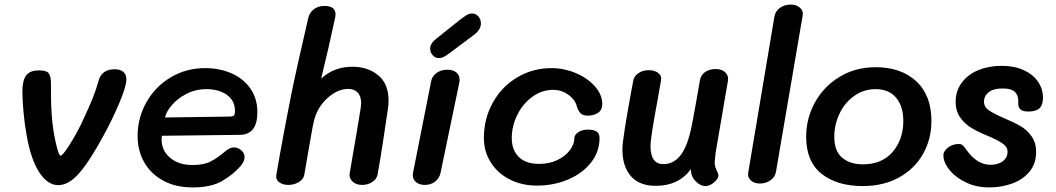

<svg xmlns="http://www.w3.org/2000/svg" viewBox="-20 -812 4618 840"><path d="M97 -218Q88 -266 83 -320Q78 -374 78 -413Q78 -459 94 -481.5Q110 -504 151 -504Q184 -504 193.5 -491Q203 -478 203 -445V-407Q203 -332 210 -269Q217 -215 227.5 -173Q238 -131 245 -131Q254 -131 283 -176.5Q312 -222 336 -271Q371 -346 386 -383.5Q401 -421 412 -461Q426 -509 482 -509Q506 -509 519.5 -497.5Q533 -486 533 -465Q533 -435 502 -361.5Q471 -288 433 -219Q373 -108 327 -55Q281 -2 235 -2Q188 -2 151.5 -58.5Q115 -115 97 -218Z M582 -217Q582 -297 621 -365.5Q660 -434 727.5 -474Q795 -514 878 -514Q939 -514 991 -492Q1043 -470 1074.5 -426Q1106 -382 1106 -321Q1106 -222 1028 -222L688 -218Q687 -212 687 -202Q687 -153 724.5 -121.5Q762 -90 823 -90Q872 -90 902.5 -106Q933 -122 968 -152Q987 -167 1003 -167Q1021 -167 1035.5 -154.5Q1050 -142 1050 -125Q1050 -107 1034 -87Q1001 -49 952.5 -20.5Q904 8 823 8Q749 8 694.5 -21.5Q640 -51 611 -102Q582 -153 582 -217ZM984 -302Q999 -302 1003.5 -307Q1008 -312 1008 -326Q1008 -372 972.5 -397Q937 -422 883 -422Q835 -422 795 -401Q755 -380 730.5 -350.5Q706 -321 702 -298Z M1680 -371Q1680 -355 1677 -335Q1654 -173 1632 -49Q1628 -28 1608.5 -15.5Q1589 -3 1564 -3Q1537 -3 1521.5 -18.5Q1506 -34 1510 -55Q1549 -280 1558 -339Q1560 -355 1560 -360Q1560 -391 1545 -407Q1530 -423 1503 -423Q1462 -423 1421.5 -390.5Q1381 -358 1362 -310Q1354 -290 1347.5 -255.5Q1341 -221 1334 -179Q1318 -84 1311 -46Q1307 -27 1286.5 -15Q1266 -3 1242 -3Q1216 -3 1200.5 -15.5Q1185 -28 1189 -47Q1218 -218 1261 -432Q1278 -514 1329 -735Q1335 -758 1353.5 -772Q1372 -786 1400 -786Q1424 -786 1436 -776.5Q1448 -767 1448 -749Q1448 -742 1447 -738Q1418 -602 1385 -468Q1441 -520 1522 -520Q1590 -520 1635 -482.5Q1680 -445 1680 -371Z M1786 -46Q1786 -52 1787 -56L1866 -455Q1870 -479 1890 -493Q1910 -507 1937 -507Q1962 -507 1976.5 -495Q1991 -483 1991 -462L1990 -453L1907 -54Q1902 -32 1883.5 -17.5Q1865 -3 1839 -3Q1815 -3 1800.5 -15Q1786 -27 1786 -46ZM1862 -599Q1862 -622 1889 -643L1988 -722Q2010 -739 2021.5 -746Q2033 -753 2045 -753Q2062 -753 2073 -740Q2084 -727 2084 -710Q2084 -682 2053 -659L1946 -579Q1930 -567 1920.5 -562.5Q1911 -558 1900 -558Q1884 -558 1873 -570.5Q1862 -583 1862 -599Z M2097 -208Q2097 -292 2135.5 -362Q2174 -432 2242 -473Q2310 -514 2394 -514Q2447 -514 2498.5 -492.5Q2550 -471 2582.5 -434.5Q2615 -398 2615 -356Q2615 -331 2596.5 -318.5Q2578 -306 2550 -306Q2531 -306 2520.5 -316Q2510 -326 2504 -345Q2501 -361 2487.5 -378Q2474 -395 2451 -407Q2428 -419 2400 -419Q2351 -419 2309 -388.5Q2267 -358 2243 -309Q2219 -260 2219 -208Q2219 -156 2249.5 -125.5Q2280 -95 2339 -95Q2384 -95 2419 -112Q2454 -129 2473.5 -155.5Q2493 -182 2493 -208Q2493 -222 2510 -233.5Q2527 -245 2551 -245Q2576 -245 2589.5 -237Q2603 -229 2603 -208Q2603 -148 2565.5 -100.5Q2528 -53 2465 -26.5Q2402 0 2329 0Q2262 0 2209 -27.5Q2156 -55 2126.5 -102.5Q2097 -150 2097 -208Z M3107 -106Q3106 -91 3110.5 -79Q3115 -67 3116 -65Q3123 -53 3123 -44Q3123 -30 3104 -14Q3085 2 3067 2Q3044 2 3023 -19.5Q3002 -41 3003 -71V-72Q2949 1 2849 1Q2777 1 2740 -41.5Q2703 -84 2703 -159Q2703 -183 2713.5 -249Q2724 -315 2732 -358Q2740 -401 2743 -419L2751 -461Q2755 -480 2774 -492.5Q2793 -505 2818 -505Q2844 -505 2860 -492.5Q2876 -480 2872 -461L2857 -375Q2826 -210 2826 -173Q2826 -94 2882 -94Q2931 -94 2962 -139Q2993 -184 3010 -281Q3024 -354 3042 -460Q3046 -484 3065 -497Q3084 -510 3111 -510Q3138 -510 3153 -495.5Q3168 -481 3165 -460L3111 -145Z M3253 -54 3368 -739Q3372 -763 3392 -777.5Q3412 -792 3440 -792Q3464 -792 3479.5 -778.5Q3495 -765 3492 -746L3375 -61Q3371 -37 3350.5 -23Q3330 -9 3305 -9Q3280 -9 3265.5 -22Q3251 -35 3253 -54Z M3507 -214Q3507 -294 3545.5 -364Q3584 -434 3653.5 -476Q3723 -518 3811 -518Q3922 -518 3988.5 -456.5Q4055 -395 4055 -283Q4055 -203 4018 -138Q3981 -73 3913 -35.5Q3845 2 3755 2Q3642 2 3574.5 -51.5Q3507 -105 3507 -214ZM3932 -283Q3932 -347 3900.5 -384.5Q3869 -422 3811 -422Q3758 -422 3716.5 -392Q3675 -362 3652.5 -314Q3630 -266 3630 -214Q3630 -151 3664.5 -122Q3699 -93 3755 -93Q3838 -93 3885 -147Q3932 -201 3932 -283Z M4108 -123Q4107 -134 4108 -141Q4115 -159 4133.5 -170.5Q4152 -182 4174 -182Q4186 -182 4192 -176.5Q4198 -171 4209 -155Q4255 -91 4314 -91Q4346 -91 4367 -106.5Q4388 -122 4388 -148Q4388 -169 4367.5 -183.5Q4347 -198 4303 -217Q4259 -235 4230.5 -252Q4202 -269 4181.5 -297Q4161 -325 4161 -367Q4161 -414 4187.5 -450Q4214 -486 4260 -505Q4306 -524 4363 -524Q4417 -524 4458 -505.5Q4499 -487 4521 -455Q4543 -423 4543 -384Q4543 -353 4528 -338.5Q4513 -324 4478 -324Q4433 -324 4435 -361Q4437 -392 4421.5 -408.5Q4406 -425 4367 -425Q4326 -425 4305.5 -408.5Q4285 -392 4285 -367Q4285 -344 4306 -329.5Q4327 -315 4373 -295Q4416 -277 4444.5 -260.5Q4473 -244 4493 -216Q4513 -188 4513 -147Q4513 -96 4484 -61Q4455 -26 4408 -9Q4361 8 4307 8Q4254 8 4210 -12Q4166 -32 4139 -62.5Q4112 -93 4108 -123Z"/></svg>

Font: Mali SemiBold
Style: Italic
Weight: 600
Italic angle: -10°
Version: Version 1.000; ttfautohint (v1.6)